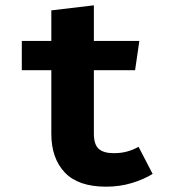

<svg xmlns="http://www.w3.org/2000/svg" viewBox="-20 -685 640 722"><path d="M554 -31Q522 -11 476.5 3Q431 17 379 17Q274 17 223.5 -36.5Q173 -90 173 -182V-421H62V-531H173V-646L333 -665V-531H504L488 -421H333V-182Q333 -142 351 -125.5Q369 -109 408 -109Q436 -109 459 -115.5Q482 -122 501 -133Z"/></svg>

Font: Qzxlaeiskcpccdgjqmyffctclhy
Style: Regular
Weight: 700
Monospace: yes
Designer: Carrois Corporate & Edenspiekermann
Foundry: Carrois Corporate GbR & Edenspiekermann AG
Version: Version 2.001